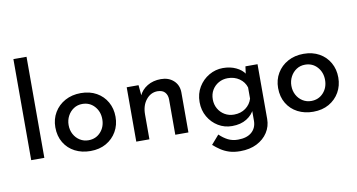

<svg xmlns="http://www.w3.org/2000/svg" viewBox="-90 -1012 2700 1454"><g transform="rotate(-10 1260.5 -284.5)"><path d="M79 -777H180V0H79Z M302 -213Q302 -276 332 -326.5Q362 -377 415 -406Q468 -435 536 -435Q605 -435 656.5 -406Q708 -377 736.5 -326.5Q765 -276 765 -213Q765 -150 736 -99.5Q707 -49 655.5 -19.5Q604 10 534 10Q468 10 415.5 -17Q363 -44 332.5 -94.5Q302 -145 302 -213ZM404 -212Q404 -173 421 -141.5Q438 -110 467.5 -91.5Q497 -73 533 -73Q590 -73 626.5 -113Q663 -153 663 -212Q663 -271 626.5 -311.5Q590 -352 533 -352Q496 -352 467 -333Q438 -314 421 -282Q404 -250 404 -212Z M978 -418 987 -321 983 -335Q1003 -380 1047.5 -407Q1092 -434 1152 -434Q1211 -434 1249 -399.5Q1287 -365 1288 -309V0H1187V-274Q1186 -306 1168 -326.5Q1150 -347 1112 -348Q1059 -348 1023.5 -304Q988 -260 988 -191V0H887V-418Z M1651 208Q1603 208 1567 196.5Q1531 185 1502.5 166Q1474 147 1448 124L1508 55Q1539 85 1572.5 102Q1606 119 1649 119Q1717 119 1754 87Q1791 55 1792 1V-108L1799 -89Q1781 -47 1735.5 -18.5Q1690 10 1623 10Q1565 10 1517 -19Q1469 -48 1440 -98Q1411 -148 1411 -211Q1411 -276 1441.5 -326.5Q1472 -377 1522 -406Q1572 -435 1629 -435Q1685 -435 1729.5 -414Q1774 -393 1795 -360L1790 -343L1800 -418H1893V3Q1893 60 1863 106.5Q1833 153 1779 180.5Q1725 208 1651 208ZM1513 -214Q1513 -174 1531.5 -142Q1550 -110 1581.5 -91.5Q1613 -73 1652 -73Q1705 -73 1742 -100.5Q1779 -128 1792 -171V-257Q1779 -300 1741 -326.5Q1703 -353 1652 -353Q1613 -353 1581.5 -335Q1550 -317 1531.5 -286Q1513 -255 1513 -214Z M2015 -213Q2015 -276 2045 -326.5Q2075 -377 2128 -406Q2181 -435 2249 -435Q2318 -435 2369.5 -406Q2421 -377 2449.5 -326.5Q2478 -276 2478 -213Q2478 -150 2449 -99.5Q2420 -49 2368.5 -19.5Q2317 10 2247 10Q2181 10 2128.5 -17Q2076 -44 2045.5 -94.5Q2015 -145 2015 -213ZM2117 -212Q2117 -173 2134 -141.5Q2151 -110 2180.5 -91.5Q2210 -73 2246 -73Q2303 -73 2339.5 -113Q2376 -153 2376 -212Q2376 -271 2339.5 -311.5Q2303 -352 2246 -352Q2209 -352 2180 -333Q2151 -314 2134 -282Q2117 -250 2117 -212Z"/></g></svg>

Font: Reem Kufi Fun
Style: Regular
Weight: 400
Designer: Khaled Hosny
Version: Version 1.005